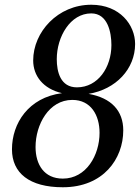

<svg xmlns="http://www.w3.org/2000/svg" viewBox="-20 -780 590 810"><path d="M30.5 -150C30.5 -50 104 10 245 10C416 10 500 -110 500 -230C500 -312.5 450 -367 353.5 -384C469 -403 550 -489 550 -594.5C550 -674.5 486 -760 365 -760C224 -760 120 -645 120 -525C120 -460.5 161.5 -405.5 241.5 -387C100 -368.5 30.5 -259.5 30.5 -150ZM219.5 -530.5C219.5 -624.5 276 -723.5 365 -723.5C434.5 -723.5 450 -643.5 450 -590C450 -496 393.5 -411.5 304.5 -411.5C235 -411.5 219.5 -477 219.5 -530.5ZM130 -160C130 -254 186 -358.5 285 -358.5C364 -358.5 400 -293.5 400 -219.5C400 -125.5 344 -26.5 245 -26.5C166 -26.5 130 -86 130 -160Z"/></svg>

Font: Bodoni* 06pt
Style: Italic
Weight: 400
Italic angle: -13°
Version: Version 2.3